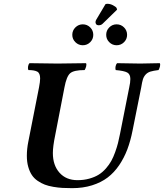

<svg xmlns="http://www.w3.org/2000/svg" viewBox="-20 -979 862 1009"><path d="M121.1 -160.2Q121.1 -196.3 128.9 -234.9L185.1 -520Q190.9 -549.8 190.9 -566.9Q190.9 -594.7 175.5 -602.8Q160.2 -610.8 128.9 -610.8Q125.5 -619.6 127.7 -630.9Q129.9 -642.1 134.8 -647Q228.5 -645 282.2 -645Q338.4 -645 432.1 -647Q435.5 -641.1 432.9 -630.4Q430.2 -619.6 424.8 -610.8Q368.2 -610.8 348.9 -594.2Q329.6 -577.6 318.8 -520L270 -268.1Q257.8 -209 257.8 -174.8Q257.8 -110.4 292.7 -71.3Q327.6 -32.2 387.2 -32.2Q420.9 -32.2 449.5 -40.3Q478 -48.3 498.5 -61Q519 -73.7 536.4 -93.5Q553.7 -113.3 564.7 -133.1Q575.7 -152.8 585.2 -179.4Q594.7 -206.1 600.1 -227.3Q605.5 -248.5 610.8 -275.9L659.2 -520Q665 -545.4 665 -564Q665 -588.9 648.7 -597.9Q632.3 -606.9 587.9 -610.8Q585 -620.6 587.6 -631.3Q590.3 -642.1 595.2 -647Q690.9 -645 716.8 -645Q726.1 -645 819.8 -647Q823.2 -641.1 820.8 -630.4Q818.4 -619.6 813 -610.8Q785.6 -607.4 770.5 -602.8Q755.4 -598.1 745.4 -587.2Q735.4 -576.2 731 -562Q726.6 -547.9 722.2 -520L676.8 -293.9Q666 -238.8 649.2 -194.1Q632.3 -149.4 606.2 -110.8Q580.1 -72.3 545.7 -46.1Q511.2 -20 463.9 -5.1Q416.5 9.8 358.9 9.8Q330.6 9.8 308.3 8.5Q286.1 7.3 260.3 2.9Q234.4 -1.5 215.3 -8.8Q196.3 -16.1 177.7 -28.8Q159.2 -41.5 147.5 -59.1Q135.7 -76.7 128.4 -102.3Q121.1 -127.9 121.1 -160.2ZM534.2 -957Q538.1 -959 544.9 -959Q559.1 -959 573.7 -951.4Q588.4 -943.8 592.8 -937L595.2 -928.2L519 -854Q511.2 -846.2 498 -846.2Q489.7 -846.2 485.8 -851.3Q481.9 -856.4 481.9 -861.8Q481.9 -868.2 484.9 -874ZM538.1 -795.9Q538.1 -818.8 554.2 -835Q570.3 -851.1 592.8 -851.1Q615.7 -851.1 631.8 -835Q647.9 -818.8 647.9 -795.9Q647.9 -773.4 631.8 -757.3Q615.7 -741.2 592.8 -741.2Q570.3 -741.2 554.2 -757.3Q538.1 -773.4 538.1 -795.9ZM359.9 -795.9Q359.9 -818.8 376.2 -835Q392.6 -851.1 415 -851.1Q438 -851.1 454.1 -835Q470.2 -818.8 470.2 -795.9Q470.2 -773.4 454.1 -757.3Q438 -741.2 415 -741.2Q392.6 -741.2 376.2 -757.3Q359.9 -773.4 359.9 -795.9Z"/></svg>

Font: Common Serif
Style: Bold Italic
Weight: 700
Italic angle: -12°
Designer: Philipp H. Poll, Khaled Hosny
Foundry: Stefan Peev, Context Ltd.
Version: Version 1.026